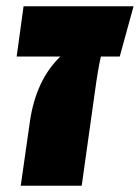

<svg xmlns="http://www.w3.org/2000/svg" viewBox="-20 -591 445 611"><path d="M361 -411H301Q292 -372 282 -299L240 0H46L75 -203Q94 -336 172 -411H33L55 -571H405Z"/></svg>

Font: FiraGO Heavy
Style: Italic
Weight: 900
Italic angle: -8°
Designer: bBox Type GmbH
Foundry: bBox Type GmbH
Version: Version 1.001